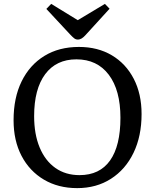

<svg xmlns="http://www.w3.org/2000/svg" viewBox="-20 -956 800 990"><path d="M378 14Q280 14 206 -30Q132 -74 91 -152.5Q50 -231 50 -336Q50 -452 91.5 -536.5Q133 -621 208.5 -667.5Q284 -714 387 -714Q484 -714 556.5 -671Q629 -628 669.5 -550Q710 -472 710 -368Q710 -254 668.5 -168Q627 -82 552 -34Q477 14 378 14ZM390 -53Q494 -53 547.5 -128.5Q601 -204 601 -349Q601 -491 541 -570.5Q481 -650 374 -650Q270 -650 213 -573.5Q156 -497 156 -357Q156 -264 184.5 -195.5Q213 -127 265.5 -90Q318 -53 390 -53ZM381 -752Q371 -752 362.5 -758.5Q354 -765 340 -780L219 -910L244 -936L381 -852L521 -936L545 -911L420 -774Q411 -764 401.5 -758Q392 -752 381 -752Z"/></svg>

Font: Text Regular
Style: Regular
Weight: 400
Designer: Latin by Veronika Burian and Jose Scaglione. Greek by Irene Vlachou. Cyrillic by Vera Evstafieva.
Foundry: TypeTogether
Version: Version 3.002